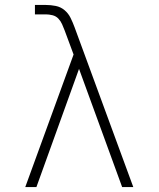

<svg xmlns="http://www.w3.org/2000/svg" viewBox="-20 -755 640 775"><path d="M82 0 277 -535 241 -632Q236 -645 230.5 -657.5Q225 -670 215.5 -680Q206 -690 192 -693.5Q178 -697 165 -697H121V-735H165Q185 -735 205 -731Q225 -727 240.5 -714Q256 -701 265 -682.5Q274 -664 281 -645L518 0H473L299 -477L127 0Z"/></svg>

Font: Iosevka Slab XLtEx
Style: Regular
Weight: 200
Width: 7
Monospace: yes
Designer: Belleve Invis
Foundry: Belleve Invis
Version: Version 11.1.0; ttfautohint (v1.8.3)